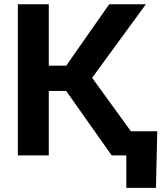

<svg xmlns="http://www.w3.org/2000/svg" viewBox="-20 -748 801 924"><path d="M65.9 0V-727.5H214.8V-432.1H298.8L505.4 -727.5H682.1L423.3 -373.5L694.3 0H517.6L298.3 -310.5H214.8V0ZM587.9 156.2V0H545.9V-116.2H736.8L730.5 156.2Z"/></svg>

Font: Inter
Style: Bold
Weight: 700
Designer: Rasmus Andersson
Foundry: rsms
Version: Version 4.001;git-9221beed3